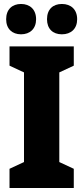

<svg xmlns="http://www.w3.org/2000/svg" viewBox="-20 -948 420 968"><path d="M11 -851C11 -802 42 -775 86 -775C131 -775 162 -803 162 -851C162 -900 131 -928 86 -928C42 -928 11 -901 11 -851ZM217 -851C217 -803 246 -775 292 -775C338 -775 369 -803 369 -851C369 -900 338 -928 292 -928C247 -928 217 -901 217 -851ZM352 0V-97L279 -131V-583L352 -617V-714H28V-617L101 -583V-131L28 -97V0Z"/></svg>

Font: Noto Sans Khmer Condensed Black
Style: Regular
Weight: 900
Width: 3
Designer: Danh Hong and the Monotype Design Team
Foundry: Monotype Imaging Inc.
Version: Version 2.004